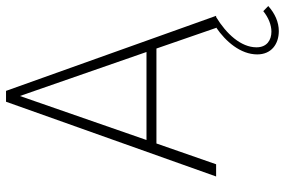

<svg xmlns="http://www.w3.org/2000/svg" viewBox="-174 -563 945 637"><g transform="rotate(-90 298.5 -244.5)"><path d="M31.5 0H72L141 -198H456L524.5 0H526C479.5 31.5 436.5 81 436.5 136.5C436.5 183 470.5 208 514 208C543 208 572 195.5 597 173L580 156.5C559 173.5 534.5 183.5 512 183.5C484 183.5 460 168.5 460 134C460 82.5 504.5 34 560.5 0H564.5L315.5 -697H279.5ZM152.5 -231 298.5 -651 444.5 -231Z"/></g></svg>

Font: HK Grotesk ExtraLight
Style: Regular
Weight: 200
Designer: Alfredo Marco Pradil
Foundry: Hanken Design Co.
Version: Version 3.001;FEAKit 1.0